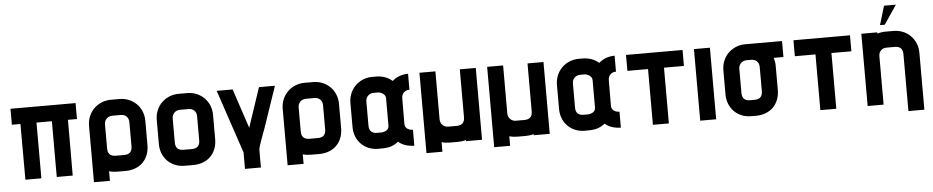

<svg xmlns="http://www.w3.org/2000/svg" viewBox="-47 -1232 8150 1678"><g transform="rotate(-5 4028.0 -393.0)"><path d="M621 -629V-489H542L541 0H401V-489H266V0H126L125 -489H50V-629H621Z M861 74H721V-421Q721 -465 737 -503.5Q753 -542 781.5 -570.5Q810 -599 848.5 -615Q887 -631 931 -631H1005Q1050 -631 1088.5 -615Q1127 -599 1155 -571Q1183 -543 1199 -504.5Q1215 -466 1215 -421V-210Q1215 -163 1200 -124Q1185 -85 1157.5 -57.5Q1130 -30 1091 -15Q1052 0 1005 0H931Q894 0 861 -10ZM1075 -210V-421Q1075 -453 1056 -472Q1037 -491 1005 -491H931Q901 -491 881 -471Q861 -451 861 -421V-210Q861 -140 931 -140H1005Q1075 -140 1075 -210Z M1809 -210Q1809 -163 1794 -124Q1779 -85 1751.5 -57.5Q1724 -30 1685 -15Q1646 0 1599 0H1525Q1479 0 1440.5 -15.5Q1402 -31 1374 -59Q1346 -87 1330.5 -125.5Q1315 -164 1315 -210V-421Q1315 -465 1331 -503.5Q1347 -542 1375.5 -570.5Q1404 -599 1442.5 -615Q1481 -631 1525 -631H1599Q1644 -631 1682.5 -615Q1721 -599 1749 -571Q1777 -543 1793 -504.5Q1809 -466 1809 -421ZM1669 -210V-421Q1669 -453 1650 -472Q1631 -491 1599 -491H1525Q1495 -491 1475 -471Q1455 -451 1455 -421V-210Q1455 -140 1525 -140H1599Q1669 -140 1669 -210Z M2186 73H2046V-77H2044L1859 -628H1999L2114 -282L2230 -628H2370L2247 -267Q2243 -256 2233 -229.5Q2223 -203 2212.5 -173.5Q2202 -144 2194 -118.5Q2186 -93 2186 -86Q2185 -46 2185.5 -6.5Q2186 33 2186 73Z M2560 74H2420V-421Q2420 -465 2436 -503.5Q2452 -542 2480.5 -570.5Q2509 -599 2547.5 -615Q2586 -631 2630 -631H2704Q2749 -631 2787.5 -615Q2826 -599 2854 -571Q2882 -543 2898 -504.5Q2914 -466 2914 -421V-210Q2914 -163 2899 -124Q2884 -85 2856.5 -57.5Q2829 -30 2790 -15Q2751 0 2704 0H2630Q2593 0 2560 -10ZM2774 -210V-421Q2774 -453 2755 -472Q2736 -491 2704 -491H2630Q2600 -491 2580 -471Q2560 -451 2560 -421V-210Q2560 -140 2630 -140H2704Q2774 -140 2774 -210Z M3468 -195Q3468 -181 3474.5 -170.5Q3481 -160 3491 -153Q3501 -146 3513.5 -143Q3526 -140 3538 -140V0Q3500 0 3464 -11Q3428 -22 3399 -47Q3378 -30 3358 -20.5Q3338 -11 3316.5 -6.5Q3295 -2 3272 -1Q3249 0 3224 0Q3178 0 3139.5 -15.5Q3101 -31 3073 -59Q3045 -87 3029.5 -125.5Q3014 -164 3014 -210V-421Q3014 -465 3030 -503.5Q3046 -542 3074.5 -570.5Q3103 -599 3141.5 -615Q3180 -631 3224 -631H3259Q3297 -631 3333.5 -618.5Q3370 -606 3399 -580Q3428 -606 3464 -618.5Q3500 -631 3538 -631V-491Q3507 -491 3488 -471.5Q3469 -452 3469 -421Q3469 -364 3468.5 -308Q3468 -252 3468 -195ZM3328 -434Q3328 -460 3305.5 -475.5Q3283 -491 3259 -491H3224Q3194 -491 3174 -471Q3154 -451 3154 -421V-210Q3154 -140 3224 -140H3259Q3284 -140 3306 -153.5Q3328 -167 3328 -195Z M4132 -630V0H3992V-10Q3959 0 3922 0H3848Q3811 0 3778 -10V74H3638V-631H3778V-210Q3778 -180 3798 -160Q3818 -140 3848 -140H3922Q3992 -140 3992 -210V-630Z M4726 -630V0H4586V-10Q4553 0 4516 0H4442Q4405 0 4372 -10V74H4232V-631H4372V-210Q4372 -180 4392 -160Q4412 -140 4442 -140H4516Q4586 -140 4586 -210V-630Z M5280 -195Q5280 -181 5286.5 -170.5Q5293 -160 5303 -153Q5313 -146 5325.5 -143Q5338 -140 5350 -140V0Q5312 0 5276 -11Q5240 -22 5211 -47Q5190 -30 5170 -20.5Q5150 -11 5128.5 -6.5Q5107 -2 5084 -1Q5061 0 5036 0Q4990 0 4951.5 -15.5Q4913 -31 4885 -59Q4857 -87 4841.5 -125.5Q4826 -164 4826 -210V-421Q4826 -465 4842 -503.5Q4858 -542 4886.5 -570.5Q4915 -599 4953.5 -615Q4992 -631 5036 -631H5071Q5109 -631 5145.5 -618.5Q5182 -606 5211 -580Q5240 -606 5276 -618.5Q5312 -631 5350 -631V-491Q5319 -491 5300 -471.5Q5281 -452 5281 -421Q5281 -364 5280.5 -308Q5280 -252 5280 -195ZM5140 -434Q5140 -460 5117.5 -475.5Q5095 -491 5071 -491H5036Q5006 -491 4986 -471Q4966 -451 4966 -421V-210Q4966 -140 5036 -140H5071Q5096 -140 5118 -153.5Q5140 -167 5140 -195Z M5946 -489H5771V0H5631V-489H5450V-629H5946V-489Z M6186 0H6046V-628H6186V0Z M6819 -631V-491H6734Q6745 -455 6745 -421V-210Q6745 -163 6730 -124Q6715 -85 6687.5 -57.5Q6660 -30 6621 -15Q6582 0 6535 0H6496Q6450 0 6411.5 -15.5Q6373 -31 6345 -59Q6317 -87 6301.5 -125.5Q6286 -164 6286 -210V-421Q6286 -465 6302 -503.5Q6318 -542 6346.5 -570.5Q6375 -599 6413.5 -615Q6452 -631 6496 -631ZM6605 -210V-421Q6605 -453 6586 -472Q6567 -491 6535 -491H6496Q6466 -491 6446 -471Q6426 -451 6426 -421V-210Q6426 -140 6496 -140H6535Q6605 -140 6605 -210Z M7415 -489H7240V0H7100V-489H6919V-629H7415V-489Z M8006 75H7866V-424Q7866 -494 7796 -494H7725Q7693 -494 7674 -475Q7655 -456 7655 -424V0H7515V-634H7655V-623Q7691 -634 7725 -634H7796Q7841 -634 7879.5 -618Q7918 -602 7946 -574Q7974 -546 7990 -507.5Q8006 -469 8006 -424ZM7734 -861H7838L7726 -695H7684Z"/></g></svg>

Font: CAT North
Style: Regular
Weight: 400
Designer: Peter Wiegel
Foundry: Peter Wiegel
Version: Version 1.000